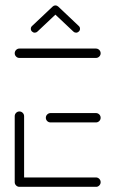

<svg xmlns="http://www.w3.org/2000/svg" viewBox="-20 -701 426 720"><path d="M35.2 -18.1V-265.2Q35.2 -272.6 40.4 -277.8Q45.6 -283 52.6 -283Q60 -283 65.2 -277.8Q70.4 -272.6 70.4 -265.2V-18.1ZM357.4 -17.8Q357.4 -10.4 352 -5.2Q346.7 0 339.6 -0.4H52.6Q45.6 -0.4 40.4 -5.6Q35.2 -10.7 35.2 -17.8Q35.2 -25.2 40.4 -30.4Q45.6 -35.6 52.6 -35.6H339.6Q347 -35.6 352.2 -30.4Q357.4 -25.2 357.4 -17.8ZM151.9 -259.3Q151.9 -266.7 157.2 -271.9Q162.6 -277 169.6 -277H339.6Q347 -277 352.2 -271.9Q357.4 -266.7 357.4 -259.3Q357.4 -252.2 352.2 -247Q347 -241.9 339.6 -241.9H169.6Q162.2 -241.9 157 -247Q151.9 -252.2 151.9 -259.3ZM35.2 -501.1Q35.2 -508.5 40.4 -513.7Q45.6 -518.9 52.6 -518.9H339.6Q347 -518.9 352.2 -513.7Q357.4 -508.5 357.4 -501.1Q357.4 -494.1 352.2 -488.9Q347 -483.7 339.6 -483.7H52.6Q45.6 -483.7 40.4 -488.9Q35.2 -494.1 35.2 -501.1ZM187.8 -680.7Q193.7 -680.7 198.1 -676.5Q202.6 -672.2 202.6 -666.3Q202.6 -659.6 197.8 -655.6L120.4 -582.6Q116.3 -578.5 110.4 -578.5Q104.4 -578.5 100 -582.8Q95.6 -587 95.6 -593Q95.6 -599.6 100.4 -603.7L177.8 -676.7Q181.9 -680.7 187.8 -680.7ZM198.5 -676.3 275.2 -603.7Q280 -599.6 280 -593Q280 -587 275.6 -582.8Q271.1 -578.5 265.2 -578.5Q259.3 -578.5 255.2 -582.6L178.5 -654.8Z"/></svg>

Font: 26F Galaxy Sans Light
Style: Regular
Weight: 300
Designer: C₂₉H₂₅N₃O₅
Version: Version 1.100